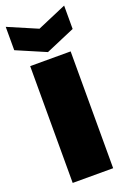

<svg xmlns="http://www.w3.org/2000/svg" viewBox="-159 -814 576 865"><g transform="rotate(-20 129.0 -382.0)"><path d="M32 0V-560H226V0ZM269 -764V-652L129 -592L-11 -652V-764L129 -704Z"/></g></svg>

Font: Tektur Condensed ExtraBold
Style: Regular
Weight: 800
Width: 3
Designer: Adam Jagosz
Foundry: Adam Jagosz
Version: Version 1.005;gftools[0.9.30]